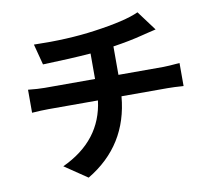

<svg xmlns="http://www.w3.org/2000/svg" viewBox="-89 -898 1179 1058"><g transform="rotate(-10 500.0 -368.5)"><path d="M583 -472.7H835Q858.4 -472.7 925.8 -478.5V-349.6Q871.1 -353.5 837.9 -353.5H579.1Q555.7 -82 323.2 56.6L196.3 -29.3Q419.9 -132.8 447.3 -353.5H171.9Q130.9 -353.5 78.1 -349.6V-478.5Q132.8 -472.7 169.9 -472.7H452.1V-615.2Q339.8 -606.4 183.6 -601.6L153.3 -717.8Q342.8 -712.9 494.1 -734.4Q670.9 -758.8 746.1 -793.9L828.1 -683.6Q807.6 -678.7 780.8 -672.4Q753.9 -666 751 -665Q675.8 -645.5 583 -631.8Z"/></g></svg>

Font: Nasu
Style: Bold
Weight: 700
Designer: Ryoko NISHIZUKA (kana &amp; ideographs); Paul D. Hunt (Latin, Greek &amp; Cyrillic); Wenlong ZHANG (bopomofo); Sandoll C
Version: Version 2014.1215